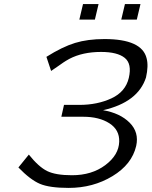

<svg xmlns="http://www.w3.org/2000/svg" viewBox="-20 -901 741 939"><path d="M368 -805 386 -881H462L444 -805ZM573 -805 591 -881H667L649 -805ZM70 -82 121 -145Q169 -85 210.5 -64.5Q252 -44 332 -44Q429 -44 495 -93.5Q561 -143 563 -208Q565 -266 515 -298Q465 -330 387 -330H280L293 -388H368Q456 -388 525 -420Q594 -452 610 -520Q626 -589 590 -618Q554 -647 474 -647Q384 -647 319 -613Q301 -603 290 -595.5Q279 -588 263.5 -577Q248 -566 230 -554L207 -623Q285 -672 347 -691Q409 -710 491 -710Q674 -710 697 -616Q707 -579 694 -522Q655 -401 484 -362Q567 -348 614 -301Q661 -254 646 -187Q625 -97 530 -39.5Q435 18 316 18Q222 18 175 -2Q128 -22 70 -82Z"/></svg>

Font: Coval
Style: Light Italic
Weight: 300
Foundry: Context Ltd
Version: Version 001.000